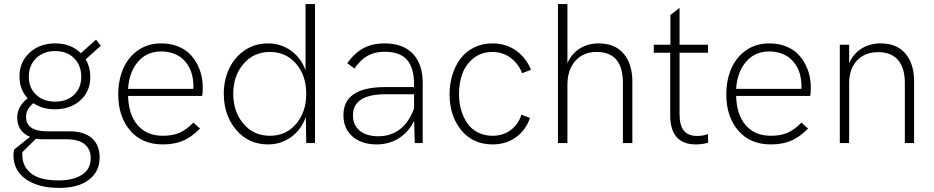

<svg xmlns="http://www.w3.org/2000/svg" viewBox="-20 -710 4638 953"><path d="M326.2 -58.1Q397.9 -58.1 436.3 -23.9Q474.6 10.3 474.6 71.3Q474.6 141.1 421.9 181.9Q369.1 222.7 274.4 222.7Q169.9 222.7 108.4 179.4Q46.9 136.2 46.9 60.5Q46.9 45.4 50.3 32.2L128.9 -30.8Q67.4 -56.6 65.4 -123.5Q64 -180.2 117.2 -222.2Q76.7 -265.6 76.7 -330.6Q76.7 -402.3 127 -448.5Q177.2 -494.6 253.9 -494.6Q332.5 -494.6 381.3 -445.8L456.5 -513.2L480.5 -482.9L405.3 -415.5Q428.2 -376.5 428.2 -328.1Q428.2 -256.3 378.9 -211.9Q329.6 -167.5 252.9 -167.5Q190.4 -167.5 146 -197.8Q107.4 -166.5 109.4 -127.4Q111.3 -58.1 215.3 -58.1ZM254.4 -456.5Q195.8 -456.5 159.4 -420.9Q123 -385.3 123 -329.6Q123 -274.4 158.9 -240Q194.8 -205.6 253.9 -205.6Q312.5 -205.6 347.9 -239.7Q383.3 -273.9 383.3 -329.1Q383.3 -385.7 347.9 -421.1Q312.5 -456.5 254.4 -456.5ZM271.5 185.5Q342.3 185.5 386.2 158Q430.2 130.4 430.2 74.7Q430.2 31.2 400.6 6.3Q371.1 -18.6 309.6 -18.6H193.4Q175.8 -18.6 158.7 -21.5L90.8 45.4V59.6Q90.8 115.2 134 150.4Q177.2 185.5 271.5 185.5Z M788.1 6.8Q685.1 6.8 626 -62.3Q566.9 -131.3 566.9 -241.2Q566.9 -312.5 591.8 -369.6Q616.7 -426.8 665.5 -460.7Q714.4 -494.6 779.8 -494.6Q824.7 -494.6 860.8 -480.7Q897 -466.8 919.9 -444.3Q942.9 -421.9 958.3 -392.6Q973.6 -363.3 980 -334.2Q986.3 -305.2 986.3 -275.9Q986.3 -245.1 983.4 -233.9H615.7Q618.2 -140.6 663.6 -88.4Q709 -36.1 788.1 -36.1Q836.4 -36.1 870.6 -50.8Q904.8 -65.4 939.9 -101.6L972.7 -71.8Q930.7 -29.3 888.2 -11.2Q845.7 6.8 788.1 6.8ZM615.7 -269H939.5Q940.9 -284.7 939.5 -299.3Q938 -321.8 932.1 -343Q926.3 -364.3 913.6 -384.8Q900.9 -405.3 883.1 -420.7Q865.2 -436 838.4 -445.3Q811.5 -454.6 779.3 -454.6Q709 -454.6 665 -403.6Q621.1 -352.5 615.7 -269Z M1310.1 6.8Q1213.9 6.8 1152.3 -65.4Q1090.8 -137.7 1090.8 -244.6Q1090.8 -314 1118.2 -370.8Q1145.5 -427.7 1195.8 -461.2Q1246.1 -494.6 1309.6 -494.6Q1374 -494.6 1424.3 -458.5Q1474.6 -422.4 1496.6 -360.8V-689.9H1543.5V0H1500L1498 -129.9Q1476.1 -66.9 1425.5 -30Q1375 6.8 1310.1 6.8ZM1319.8 -36.1Q1399.9 -36.1 1450 -95.2Q1500 -154.3 1500 -244.6Q1500 -334.5 1450 -393.3Q1399.9 -452.1 1319.8 -452.1Q1239.3 -452.1 1188.5 -392.8Q1137.7 -333.5 1137.7 -244.6Q1137.7 -154.8 1188.5 -95.5Q1239.3 -36.1 1319.8 -36.1Z M1889.2 -494.6Q1980 -494.6 2029.1 -443.4Q2078.1 -392.1 2078.1 -298.8V0H2038.6L2035.6 -109.9Q2006.8 -52.7 1958.3 -22.9Q1909.7 6.8 1850.1 6.8Q1775.4 6.8 1730 -32.2Q1684.6 -71.3 1684.6 -138.7Q1684.6 -277.8 1892.6 -277.8H2035.2V-291Q2035.2 -373.5 2000 -413.3Q1964.8 -453.1 1889.2 -453.1Q1839.4 -453.1 1803.7 -432.6Q1768.1 -412.1 1739.3 -370.1L1703.6 -396.5Q1739.7 -446.8 1783.7 -470.7Q1827.6 -494.6 1889.2 -494.6ZM1857.9 -33.7Q1921.9 -33.7 1966.8 -69.8Q2011.7 -106 2035.2 -171.9V-242.2H1894.5Q1731.9 -242.2 1731.9 -137.2Q1731.9 -89.4 1765.4 -61.5Q1798.8 -33.7 1857.9 -33.7Z M2425.3 6.8Q2327.1 6.8 2269.3 -64Q2211.4 -134.8 2211.4 -243.2Q2211.4 -292 2224.9 -336.4Q2238.3 -380.9 2263.9 -416.5Q2289.6 -452.1 2331.1 -473.4Q2372.6 -494.6 2424.3 -494.6Q2489.3 -494.6 2539.1 -460.7Q2588.9 -426.8 2615.7 -363.8L2571.8 -346.7Q2551.8 -396 2512.9 -424.1Q2474.1 -452.1 2424.3 -452.1Q2370.1 -452.1 2331.5 -421.9Q2293 -391.6 2275.6 -345.5Q2258.3 -299.3 2258.3 -243.2Q2258.3 -201.2 2268.8 -164.6Q2279.3 -127.9 2299.1 -98.9Q2318.8 -69.8 2351.3 -53Q2383.8 -36.1 2424.8 -36.1Q2476.1 -36.1 2513.9 -63.7Q2551.8 -91.3 2568.4 -140.6L2610.8 -124.5Q2588.9 -62.5 2539.8 -27.8Q2490.7 6.8 2425.3 6.8Z M2749.5 0V-689.9H2796.4V-396.5Q2816.9 -443.4 2857.7 -469Q2898.4 -494.6 2951.2 -494.6Q3030.8 -494.6 3073.5 -445.8Q3116.2 -397 3118.7 -314.5V0H3071.8V-299.3Q3071.8 -452.1 2941.4 -452.1Q2874.5 -452.1 2835.4 -407.5Q2796.4 -362.8 2796.4 -289.1V0Z M3433.6 6.8Q3370.6 6.8 3338.6 -29.5Q3306.6 -65.9 3306.6 -137.2V-448.2H3225.1V-487.8H3307.6V-635.7L3353 -670.9V-487.8H3494.1V-448.2H3353V-144Q3353 -87.4 3374.5 -61.3Q3396 -35.2 3440.4 -35.2Q3469.7 -35.2 3493.7 -44.4L3495.1 -1.5Q3464.8 6.8 3433.6 6.8Z M3806.2 6.8Q3703.1 6.8 3644 -62.3Q3585 -131.3 3585 -241.2Q3585 -312.5 3609.9 -369.6Q3634.8 -426.8 3683.6 -460.7Q3732.4 -494.6 3797.9 -494.6Q3842.8 -494.6 3878.9 -480.7Q3915 -466.8 3938 -444.3Q3960.9 -421.9 3976.3 -392.6Q3991.7 -363.3 3998 -334.2Q4004.4 -305.2 4004.4 -275.9Q4004.4 -245.1 4001.5 -233.9H3633.8Q3636.2 -140.6 3681.6 -88.4Q3727.1 -36.1 3806.2 -36.1Q3854.5 -36.1 3888.7 -50.8Q3922.9 -65.4 3958 -101.6L3990.7 -71.8Q3948.7 -29.3 3906.2 -11.2Q3863.8 6.8 3806.2 6.8ZM3633.8 -269H3957.5Q3959 -284.7 3957.5 -299.3Q3956.1 -321.8 3950.2 -343Q3944.3 -364.3 3931.6 -384.8Q3918.9 -405.3 3901.1 -420.7Q3883.3 -436 3856.4 -445.3Q3829.6 -454.6 3797.4 -454.6Q3727.1 -454.6 3683.1 -403.6Q3639.2 -352.5 3633.8 -269Z M4148.4 0V-487.8H4194.8V-396.5Q4215.3 -443.4 4256.6 -469Q4297.9 -494.6 4350.6 -494.6Q4430.2 -494.6 4472.7 -445.8Q4515.1 -397 4517.1 -314.5V0H4471.2V-299.3Q4471.2 -372.6 4437.5 -411.9Q4403.8 -451.2 4339.4 -451.2Q4272.9 -451.2 4233.9 -409.9Q4194.8 -368.7 4194.8 -295.9V0Z"/></svg>

Font: HK Grotesk Light Legacy
Style: Regular
Weight: 300
Designer: Alfredo Marco Pradil
Foundry: Hanken Design Co.
Version: Version 2.022;PS 002.022;hotconv 1.0.88;makeotf.lib2.5.64775